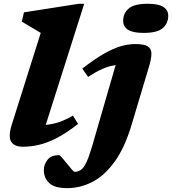

<svg xmlns="http://www.w3.org/2000/svg" viewBox="-20 -765 912 1018"><path d="M196 -590.5Q187 -596 168.5 -607Q150 -618 129.8 -630Q109.5 -642 95.5 -650.5L107 -699.5L398 -745H426.5L222.5 -103Q294 -108.5 366.5 -152L394 -108Q332 -59.5 281 -33.2Q230 -7 186.2 3Q142.5 13 101.5 13Q55.5 13 39 -14.2Q22.5 -41.5 43 -106ZM633 -655Q633 -694 662 -719.5Q691 -745 763.5 -745Q819.5 -745 845.8 -728.5Q872 -712 872 -681Q872 -641.5 843 -616Q814 -590.5 741 -590.5Q685.5 -590.5 659.2 -607Q633 -623.5 633 -655ZM677 -101Q640.5 20 587.2 93.2Q534 166.5 469.8 199.5Q405.5 232.5 337 232.5Q268.5 232.5 240.5 205.2Q212.5 178 212.5 138Q212.5 105.5 232.5 81.5Q252.5 57.5 292.5 57.5Q297.5 57.5 309.2 71.5Q321 85.5 335.5 103Q349.5 120.5 360.5 133.2Q371.5 146 376.5 146Q394 146 408.8 135.8Q423.5 125.5 437.5 96.8Q451.5 68 467.5 13.5L593 -419.5Q559.5 -415.5 525.8 -401Q492 -386.5 447 -357L416.5 -401.5Q480.5 -451 530 -479.5Q579.5 -508 620.2 -519.8Q661 -531.5 697 -531.5Q743 -531.5 762.8 -519.5Q782.5 -507.5 782.8 -481Q783 -454.5 770 -411.5Z"/></svg>

Font: Newsreader Caption
Style: Bold Italic
Weight: 700
Italic angle: -17°
Designer: Hugues Gentile
Foundry: Production Type
Version: Version 1.001